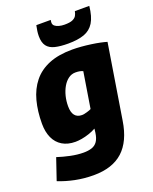

<svg xmlns="http://www.w3.org/2000/svg" viewBox="-196 -872 948 1189"><g transform="rotate(-20 278.0 -277.5)"><path d="M-18 176 30 35Q69 48 114.5 57.5Q160 67 200 67Q231 67 254 59.5Q277 52 291 32Q305 12 310 -24L313 -50Q292 -38 266.5 -29.5Q241 -21 217.5 -17Q194 -13 176 -13Q125 -13 89.5 -34.5Q54 -56 36 -95.5Q18 -135 18 -189Q18 -271 36 -339Q54 -407 93.5 -456Q133 -505 196.5 -531Q260 -557 351 -557Q378 -557 409.5 -554.5Q441 -552 473 -547.5Q505 -543 531 -537.5Q557 -532 573 -527L494 -36Q474 93 404.5 156.5Q335 220 211 220Q148 220 89.5 208Q31 196 -18 176ZM370 -408Q361 -412 349.5 -414.5Q338 -417 321 -417Q295 -417 274 -401.5Q253 -386 238 -360Q223 -334 215 -302Q207 -270 207 -236Q207 -195 223 -175Q239 -155 270 -155Q279 -155 289 -157.5Q299 -160 311 -163.5Q323 -167 332 -172ZM341 -600Q290 -600 255 -608.5Q220 -617 202.5 -640Q185 -663 185 -706Q185 -722 187.5 -739.5Q190 -757 194 -775H289Q288 -769 287.5 -765Q287 -761 287 -757Q287 -744 297 -735.5Q307 -727 324 -722.5Q341 -718 360 -718Q396 -718 413.5 -726Q431 -734 438 -746.5Q445 -759 448 -775H543Q536 -706 512.5 -668Q489 -630 447 -615Q405 -600 341 -600Z"/></g></svg>

Font: Georama ExtraBold
Style: Italic
Weight: 800
Italic angle: -9°
Version: Version 1.001